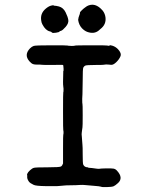

<svg xmlns="http://www.w3.org/2000/svg" viewBox="-20 -757 587 801"><path d="M103 -501Q79 -528 105 -555Q113 -563 121 -565.5Q129 -568 195 -568Q261 -568 261.5 -567Q262 -566 276.5 -565.5Q291 -565 292 -566.5Q293 -568 360 -568Q427 -568 428 -567Q429 -566 433 -566Q437 -566 437 -567Q438 -570 450 -566Q462 -562 472 -552Q488 -535 482.5 -522Q477 -509 465 -497.5Q453 -486 444 -486.5Q435 -487 434 -487.5Q433 -488 425 -488Q417 -488 414.5 -487Q412 -486 381 -486Q340 -486 335 -483Q330 -480 327.5 -475Q325 -470 325 -421L324 -364L323 -345Q323 -323 324 -323Q325 -323 325 -276Q325 -229 324 -225.5Q323 -222 322.5 -215Q322 -208 321 -203Q320 -198 321.5 -185.5Q323 -173 323 -165.5Q323 -158 324 -152.5Q325 -147 325 -112Q325 -77 327 -71Q332 -59 346 -59L348 -58Q348 -58 348.5 -57.5Q349 -57 351 -57Q355 -57 363.5 -56Q372 -55 382 -53.5Q392 -52 395.5 -53Q399 -54 422 -54.5Q445 -55 453.5 -53.5Q462 -52 468 -45Q482 -30 483 -17Q484 -4 472.5 6.5Q461 17 454 20Q447 23 425.5 23.5Q404 24 402 22Q397 20 369.5 18Q342 16 334.5 15Q327 14 315.5 14.5Q304 15 297.5 15.5Q291 16 273 16Q255 16 248 17Q241 18 231 18.5Q221 19 218 19.5Q215 20 172 19.5Q129 19 120 14Q105 7 100.5 0.5Q96 -6 94.5 -11Q93 -16 93.5 -21Q94 -26 93 -26.5Q92 -27 94 -32.5Q96 -38 105 -46.5Q114 -55 122 -57Q130 -59 179.5 -59Q229 -59 234.5 -62.5Q240 -66 243 -75V-135Q243 -195 244 -195.5Q245 -196 245 -204.5Q245 -213 244 -213Q243 -213 243 -292.5Q243 -372 244 -372Q245 -372 245 -382.5Q245 -393 244.5 -392.5Q244 -392 244 -393Q244 -394 244 -397Q243 -401 243 -416L244 -461Q245 -460 245 -462Q246 -466 244 -484Q243 -487 236.5 -486.5Q230 -486 192 -486Q154 -486 151 -487Q148 -488 136.5 -487.5Q125 -487 118 -489.5Q111 -492 103 -501ZM152 -671Q147 -701 171 -721Q183 -731 193 -733.5Q203 -736 203.5 -734.5Q204 -733 209 -733Q214 -733 214.5 -732.5Q215 -732 226 -730Q244 -725 253.5 -706Q263 -687 265 -673.5Q267 -660 254 -645Q241 -630 234.5 -628.5Q228 -627 228 -625Q228 -623 213.5 -620.5Q199 -618 196.5 -621.5Q194 -625 188 -626Q170 -630 157 -655Q153 -662 152 -671ZM342 -731Q377 -750 409 -712Q418 -700 420 -685Q424 -655 399 -636Q396 -633 391 -629Q372 -614 344 -624Q333 -628 322 -639Q309 -653 306 -674L308 -685Q309 -686 309.5 -689Q310 -692 310.5 -692.5Q311 -693 311.5 -694.5Q312 -696 313 -699.5Q314 -703 313.5 -704.5Q313 -706 320.5 -713.5Q328 -721 334.5 -725.5Q341 -730 341 -730Q341 -730 342 -731Z"/></svg>

Font: TT2020 Style E
Style: Regular
Weight: 400
Version: Version 00.2